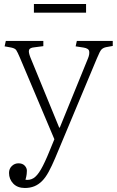

<svg xmlns="http://www.w3.org/2000/svg" viewBox="-20 -707 582 957"><path d="M104 230Q67 230 46 208Q25 186 25 155Q25 134 39 120.5Q53 107 72 107Q92 107 103 118.5Q114 130 114 144Q114 150 113 160.5Q112 171 107 189Q129 192 147 181Q165 170 184 137.5Q203 105 228 43L251 -13L79 -420Q67 -448 61 -457Q55 -466 36 -470L3 -476L9 -503H196V-477L150 -471Q129 -469 125 -458.5Q121 -448 131 -422L275 -71H278L419 -417Q427 -437 424.5 -451.5Q422 -466 396 -470L357 -476L363 -503H542V-478L509 -472Q495 -469 486.5 -461Q478 -453 463 -416L255 81Q238 121 222.5 149.5Q207 178 189.5 195.5Q172 213 151 221.5Q130 230 104 230ZM149 -644V-687H409V-644Z"/></svg>

Font: Literata ExtraLight
Style: Regular
Weight: 250
Designer: Latin by Veronika Burian and Jose Scaglione. Greek by Irene Vlachou. Cyrillic by Vera Evstafieva.
Foundry: TypeTogether
Version: Version 3.103;gftools[0.9.29]